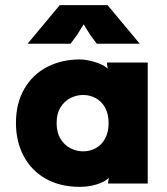

<svg xmlns="http://www.w3.org/2000/svg" viewBox="-20 -713 650 746"><path d="M402 -235Q402 -271 388 -295.5Q374 -320 351.5 -332Q329 -344 303 -344Q278 -344 254.5 -332.5Q231 -321 215.5 -296.5Q200 -272 200 -235Q200 -198 215.5 -173Q231 -148 254.5 -136.5Q278 -125 303 -125Q329 -125 351.5 -137Q374 -149 388 -174Q402 -199 402 -235ZM399 -446 396 -462V-470H554V0H400V-4L403 -22Q387 -6 355.5 3.5Q324 13 290 13Q214 13 158 -18.5Q102 -50 72 -106.5Q42 -163 42 -235Q42 -311 74 -367Q106 -423 162.5 -452.5Q219 -482 290 -482Q316 -482 350 -471.5Q384 -461 399 -446ZM398 -693 523 -543H356L330 -578L282 -656H328L280 -578L254 -543H87L212 -693Z"/></svg>

Font: Kreadon
Style: Regular
Weight: 400
Designer: kohakuno
Foundry: StudioGnu
Version: Version 1.000;Glyphs 3.1.2 (3151)